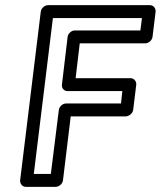

<svg xmlns="http://www.w3.org/2000/svg" viewBox="-20 -699 623 744"><path d="M111 -25 185 -629H530L524 -581H270C255 -581 243 -567 242 -556L220 -371C218 -356 230 -346 241 -346H454L449 -298H236C221 -298 209 -284 208 -273L177 -25ZM58 0C57 11 65 25 80 25H196C207 25 222 15 224 0L254 -248H467C478 -248 494 -258 496 -273L508 -371C509 -382 501 -396 486 -396H273L289 -531H543C554 -531 569 -541 571 -556L583 -654C584 -665 576 -679 561 -679H166C155 -679 140 -669 138 -654Z"/></svg>

Font: Falling Sky
Style: OuObl
Weight: 400
Designer: Paul D. Hunt
Foundry: Adobe Systems Incorporated
Version: Version 1.02